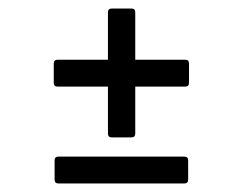

<svg xmlns="http://www.w3.org/2000/svg" viewBox="-20 -495 529 450"><path d="M242 -173Q233 -173 233 -182V-292H115Q106 -292 106 -301V-346Q106 -355 115 -355H233V-466Q233 -475 242 -475H288Q297 -475 297 -466V-355H414Q423 -355 423 -346V-301Q423 -292 414 -292H297V-182Q297 -173 288 -173ZM117 -65Q108 -65 108 -74V-119Q108 -128 117 -128H412Q421 -128 421 -119V-74Q421 -65 412 -65Z"/></svg>

Font: Sofia Sans Condensed
Style: Italic
Weight: 400
Italic angle: -9°
Designer: Botio Nikoltchev, Ani Petrova
Foundry: lettersoup
Version: Version 4.101